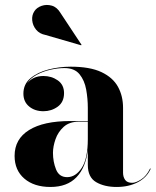

<svg xmlns="http://www.w3.org/2000/svg" viewBox="-20 -733 620 763"><path d="M161 -594Q137 -598.5 123.5 -615Q110 -631.5 108 -652.2Q106 -673 117 -689Q126 -703 145.5 -709.8Q165 -716.5 186 -710.5Q207 -704.5 221 -680.5L304 -555L302.5 -553ZM259.5 -252H329V-304.5Q329 -340.5 322.5 -377Q316 -413.5 296 -438Q276 -462.5 236 -462.5Q210.5 -462.5 181 -456Q151.5 -449.5 126 -435.8Q100.5 -422 87 -400.5Q110 -431 152.5 -431Q185 -431 209.8 -413.5Q234.5 -396 234.5 -363Q234.5 -327.5 209.5 -309.2Q184.5 -291 152.5 -291Q118.5 -291 95.8 -309.8Q73 -328.5 73 -361Q73 -398.5 101 -422Q129 -445.5 172.2 -456.8Q215.5 -468 261 -468Q337.5 -468 383 -446.5Q428.5 -425 448.8 -388.2Q469 -351.5 469 -304.5V-46.5Q469 -30 477.2 -18.2Q485.5 -6.5 505.5 -6.5Q520 -6.5 541.2 -20.2Q562.5 -34 576.5 -63.5L579 -62.5Q563.5 -27.5 527.5 -8.8Q491.5 10 443.5 10Q395 10 362 -9.2Q329 -28.5 329 -77.5V-137.5Q321 -67.5 284 -28.8Q247 10 180.5 10Q115.5 10 76.8 -23.2Q38 -56.5 38 -113.5Q38 -180.5 95.5 -216.2Q153 -252 259.5 -252ZM247 -29Q280.5 -29 304.8 -65.8Q329 -102.5 329 -180.5V-249.5H294Q256 -249.5 233.2 -229Q210.5 -208.5 200.5 -179.5Q190.5 -150.5 190.5 -125.5Q190.5 -90 202.8 -59.5Q215 -29 247 -29Z"/></svg>

Font: Bodoni* 72pt
Style: Bold
Weight: 700
Version: Version 2.3